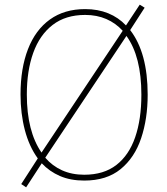

<svg xmlns="http://www.w3.org/2000/svg" viewBox="-20 -764 715 823"><path d="M613 -358Q613 -255 585 -171.5Q557 -88 497 -39Q437 10 341 10Q282 10 237 -9.5Q192 -29 159 -64L92 39L71 25L142 -85Q105 -136 86.5 -206.5Q68 -277 68 -359Q68 -471 100 -553.5Q132 -636 194 -680.5Q256 -725 345 -725Q400 -725 444 -707Q488 -689 520 -655L579 -744L600 -731L538 -635Q613 -538 613 -358ZM95 -359Q95 -201 158 -110L506 -632Q476 -665 435.5 -682.5Q395 -700 345 -700Q261 -700 205.5 -657Q150 -614 122.5 -537.5Q95 -461 95 -359ZM586 -358Q586 -522 522 -610L174 -88Q204 -53 246 -34Q288 -15 341 -15Q425 -15 479 -57Q533 -99 559.5 -176Q586 -253 586 -358Z"/></svg>

Font: Noto Sans Myanmar UI SemiCondensed Thin
Style: Regular
Weight: 100
Width: 4
Designer: Monotype Design Team
Foundry: Monotype Imaging Inc.
Version: Version 2.103; ttfautohint (v1.8.4.7-5d5b)